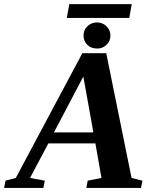

<svg xmlns="http://www.w3.org/2000/svg" viewBox="-72 -921 759 941"><path d="M147.5 -35.6 140.6 0H-51.8L-44.9 -35.6L5.4 -48.8L331.5 -660.2H448.7L572.8 -48.8L626 -35.6L619.1 0H351.1L357.9 -35.6L425.3 -48.8L395.5 -218.3H165L75.2 -48.8ZM336.4 -545.9 192.4 -272H385.7ZM255.4 -833 267.6 -900.9H573.7L561.5 -833ZM337.4 -747.1Q337.4 -774.4 356.7 -792.7Q376 -811 403.8 -811Q431.2 -811 450.2 -792Q469.2 -772.9 469.2 -746.6Q469.2 -720.2 450.4 -701.7Q431.6 -683.1 404.8 -683.1Q374 -683.1 355.7 -701.4Q337.4 -719.7 337.4 -747.1Z"/></svg>

Font: Tinos
Style: Bold Italic
Weight: 700
Italic angle: -16.333°
Designer: Steve Matteson
Foundry: Monotype Imaging Inc.
Version: Version 1.23